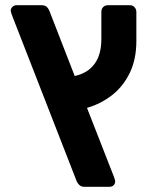

<svg xmlns="http://www.w3.org/2000/svg" viewBox="-20 -591 575 735"><path d="M303 124Q291 124 284.5 118Q278 112 274 104L25 -535Q23 -542 22 -545Q21 -548 21 -550Q21 -558 27.5 -564.5Q34 -571 43 -571H140Q152 -571 159 -564.5Q166 -558 170 -547L266 -300Q316 -311 342 -346.5Q368 -382 368 -441V-545Q368 -557 375 -564Q382 -571 393 -571H478Q488 -571 495 -563.5Q502 -556 502 -545V-434Q502 -365 477.5 -313.5Q453 -262 410.5 -228Q368 -194 313 -178L417 88Q421 100 421 103Q421 112 415 118Q409 124 400 124Z"/></svg>

Font: Rubik SemiBold
Style: Regular
Weight: 600
Designer: Hubert and Fischer
Foundry: Hubert and Fischer
Version: Version 2.300;gftools[0.9.30]